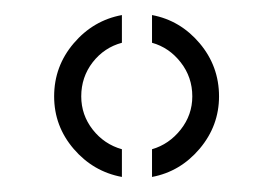

<svg xmlns="http://www.w3.org/2000/svg" viewBox="-20 -828 363 255"><path d="M141.9 -593Q103.9 -600 77.9 -630.2Q51.9 -660.5 51.9 -700Q51.9 -740 77.9 -770.5Q103.9 -801 141.9 -808V-771.2Q118.4 -764.9 103.1 -745.3Q87.9 -725.6 87.9 -700Q87.9 -675.4 103.1 -655.9Q118.4 -636.4 141.9 -629.8ZM181.9 -593V-629.8Q204.6 -636.4 220 -655.9Q235.4 -675.4 235.4 -700Q235.4 -725.5 220 -745.2Q204.6 -764.9 181.9 -771.2V-808Q219.4 -801 245.2 -770.5Q270.9 -740 270.9 -700Q270.9 -661 245.2 -630.5Q219.4 -600 181.9 -593Z"/></svg>

Font: Big Shoulders Stencil Thin
Style: Regular
Weight: 100
Designer: Patric King
Foundry: XO Type Co
Version: Version 2.001